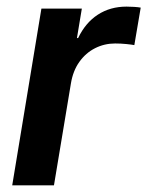

<svg xmlns="http://www.w3.org/2000/svg" viewBox="-20 -555 441 575"><path d="M16.6 0 104 -529.3H225.1L210.4 -440.9H213.9Q235.8 -486.8 272.9 -511Q310.1 -535.2 358.9 -535.2Q370.6 -535.2 381.8 -534.4Q393.1 -533.7 401.4 -532.2L382.3 -419.9Q375 -421.4 358.4 -423.1Q341.8 -424.8 324.7 -424.8Q292.5 -424.8 264.6 -410.6Q236.8 -396.5 217.8 -369.9Q198.7 -343.3 192.4 -305.2L141.6 0Z"/></svg>

Font: Inter 24pt SemiBold
Style: Italic
Weight: 600
Italic angle: -9.3988°
Designer: Rasmus Andersson
Foundry: rsms
Version: Version 4.001;git-66647c0bb